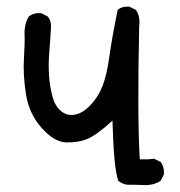

<svg xmlns="http://www.w3.org/2000/svg" viewBox="-20 -437 540 576"><path d="M362.3 117.2Q346.7 115.2 335 105.5Q321.3 70.3 317.4 -75.2Q270.5 -32.2 242.7 -20.5Q214.8 -8.8 178.7 -9.8Q142.6 -10.7 104.5 -53.7Q66.4 -96.7 57.6 -156.2Q48.8 -215.8 51.8 -260.7Q54.7 -305.7 53.7 -335Q52.7 -364.3 66.4 -387.7Q82 -399.4 103.5 -397.5L123 -387.7Q134.8 -374 132.8 -352.5Q130.9 -317.4 127.9 -281.2Q125 -245.1 127 -211.9Q128.9 -178.7 137.7 -146.5Q146.5 -114.3 168 -100.1Q189.5 -85.9 216.8 -96.7Q244.1 -107.4 270 -145Q295.9 -182.6 306.6 -257.8Q317.4 -333 333 -407.2Q346.7 -418.9 368.2 -417L387.7 -407.2Q401.4 -387.7 397.5 -358.4Q391.6 -81.1 399.4 41H424.8L442.4 39.1L461.9 48.8Q473.6 64.5 471.7 85.9L461.9 105.5Q440.4 119.1 414.1 118.2Q387.7 117.2 362.3 117.2Z"/></svg>

Font: JasonHandwriting2
Style: Regular
Weight: 400
Version: Version 1.05.10